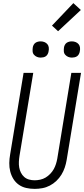

<svg xmlns="http://www.w3.org/2000/svg" viewBox="-20 -1202 540 1230"><path d="M202 8Q174 8 147.5 2Q121 -4 100 -19Q79 -34 65.5 -56Q52 -78 45.5 -104Q39 -130 39.5 -157.5Q40 -185 45 -213L131 -735H193L105 -204Q102 -185 101 -166Q100 -147 103 -129.5Q106 -112 114 -96Q122 -80 135 -68.5Q148 -57 165.5 -52Q183 -47 202 -47Q219 -47 237.5 -51Q256 -55 272 -64.5Q288 -74 301.5 -88Q315 -102 324 -118Q333 -134 338.5 -151.5Q344 -169 347 -186L437 -735H499L407 -177Q403 -153 395 -129Q387 -105 373.5 -83Q360 -61 341 -43Q322 -25 299 -13Q276 -1 251 3.5Q226 8 202 8ZM441 -833Q428 -833 417 -837.5Q406 -842 398 -851Q390 -860 389 -872.5Q388 -885 390 -898Q391 -906 395.5 -914.5Q400 -923 407.5 -928Q415 -933 423.5 -935Q432 -937 440 -937Q453 -937 464.5 -932.5Q476 -928 483.5 -919Q491 -910 492.5 -897.5Q494 -885 491 -872Q490 -864 485.5 -855.5Q481 -847 474 -842Q467 -837 458 -835Q449 -833 441 -833ZM241 -833Q228 -833 217 -837.5Q206 -842 198 -851Q190 -860 189 -872.5Q188 -885 190 -898Q191 -906 195.5 -914.5Q200 -923 207.5 -928Q215 -933 223.5 -935Q232 -937 240 -937Q253 -937 264.5 -932.5Q276 -928 283.5 -919Q291 -910 292.5 -897.5Q294 -885 291 -872Q290 -864 285.5 -855.5Q281 -847 274 -842Q267 -837 258 -835Q249 -833 241 -833ZM352 -1002 313 -1038 450 -1182 498 -1138Z"/></svg>

Font: Iosevka Curly Light
Style: Italic
Weight: 300
Italic angle: -9°
Monospace: yes
Designer: Belleve Invis
Foundry: Belleve Invis
Version: Version 22.1.2; ttfautohint (v1.8.4)